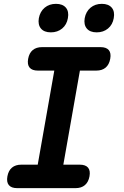

<svg xmlns="http://www.w3.org/2000/svg" viewBox="-20 -974 640 994"><path d="M307.9 -121.5H393Q422.8 -121.5 435.8 -106.2Q448.7 -90.9 443.3 -61.1Q437.9 -31.3 419.6 -15.7Q401.2 0 371.4 0H68.6Q38.8 0 25.8 -15.7Q12.9 -31.3 18.3 -61.1Q23.7 -90.9 42 -106.2Q60.4 -121.5 90.2 -121.5H175.3L261.1 -608.5H176Q146.2 -608.5 133.2 -624.1Q120.3 -639.8 125.7 -669.6Q131.1 -699.4 149.4 -714.7Q167.8 -730 197.6 -730H500.4Q530.2 -730 543.2 -714.7Q556.1 -699.4 550.7 -669.6Q545.3 -639.8 527 -624.1Q508.6 -608.5 478.8 -608.5H393.7ZM480.6 -806.5Q446 -806.5 429.4 -826.3Q412.8 -846.1 418.5 -880Q424.9 -914.2 448.7 -934.2Q472.5 -954.1 507.2 -954.1Q541.8 -954.1 558.6 -934.2Q575.3 -914.2 568.9 -880Q563.1 -846.2 539.1 -826.3Q515.2 -806.5 480.6 -806.5ZM243.2 -806.5Q208.6 -806.5 192 -826.3Q175.4 -846.1 181.1 -880Q187.5 -914.2 211.3 -934.2Q235.1 -954.1 269.8 -954.1Q304.4 -954.1 321.2 -934.2Q337.9 -914.2 331.5 -880Q325.7 -846.2 301.7 -826.3Q277.8 -806.5 243.2 -806.5Z"/></svg>

Font: Maple Mono
Style: Italic
Weight: 400
Italic angle: -10°
Monospace: yes
Designer: subframe7536
Version: Version 7.300